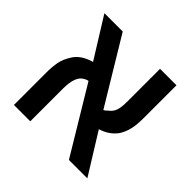

<svg xmlns="http://www.w3.org/2000/svg" viewBox="-161 -785 940 940"><g transform="rotate(45 309.0 -315.5)"><path d="M56.2 0V-224.1Q56.2 -265.1 62.3 -296.4Q68.4 -327.6 88.4 -358.9Q114.7 -404.3 181.2 -422.9L51.8 -630.9H178.7L383.3 -292Q394 -297.4 401.4 -306.2Q420.9 -319.8 429 -341.3Q437 -362.8 437 -400.4V-630.9H550.8V-400.9Q550.8 -362.3 545.2 -333.7Q539.6 -305.2 526.4 -280.3Q514.6 -257.8 491.5 -239.3Q468.3 -220.7 434.1 -210L564.5 0H437L231.4 -341.3Q218.8 -339.8 203.1 -329.1Q187.5 -318.4 179.2 -295.4Q169.4 -269.5 169.4 -224.6V0Z"/></g></svg>

Font: Open Sans SemiBold
Style: Regular
Weight: 600
Designer: Monotype Design Team
Foundry: Monotype Imaging Inc.
Version: Version 3.003; ttfautohint (v1.8.4)